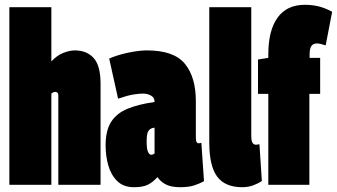

<svg xmlns="http://www.w3.org/2000/svg" viewBox="-20 -770 1404 800"><path d="M19 0V-740H194V-514Q217 -539 243.5 -549.5Q270 -560 292 -560Q341 -560 370 -528.5Q399 -497 399 -421V0H223V-371Q223 -382 218.5 -384.5Q214 -387 211 -387Q202 -387 194 -380V0Z M420 -164Q420 -227 443.5 -263Q467 -299 513 -317.5Q559 -336 624 -345V-346Q624 -363 609.5 -371.5Q595 -380 576 -380Q560 -380 537 -376.5Q514 -373 472 -359L435 -526Q469 -541 514 -550.5Q559 -560 592 -560Q705 -560 750.5 -504Q796 -448 796 -349V-198Q796 -182 799.5 -177.5Q803 -173 806 -173Q813 -173 819 -175L830 -15Q812 -5 789 2.5Q766 10 731 10Q694 10 672 -1Q650 -12 636 -32Q616 -10 595.5 0Q575 10 538 10Q494 10 468 -16Q442 -42 431 -81.5Q420 -121 420 -164ZM591 -182Q591 -148 597 -136.5Q603 -125 610 -125Q612 -125 617 -126.5Q622 -128 624 -131V-238Q608 -237 599.5 -226Q591 -215 591 -182Z M1027 -740V-204Q1027 -182 1032.5 -174.5Q1038 -167 1046 -167Q1051 -167 1061 -169L1071 -16Q1059 -7 1037 1.5Q1015 10 989 10Q918 10 885 -34Q852 -78 852 -177V-740Z M1098 0V-379H1055V-522L1098 -529V-544Q1098 -643 1136.5 -696.5Q1175 -750 1250 -750Q1281 -750 1307.5 -743.5Q1334 -737 1364 -721L1337 -581Q1313 -589 1301 -589Q1285 -589 1277.5 -578.5Q1270 -568 1270 -542V-529H1314V-379H1269V0Z"/></svg>

Font: Georama ExtraCondensed Black
Style: Regular
Weight: 900
Width: 2
Designer: Jean-Baptiste Levee
Foundry: Production Type
Version: Version 1.000